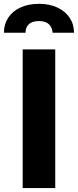

<svg xmlns="http://www.w3.org/2000/svg" viewBox="-62 -959 397 979"><path d="M219.7 0H53.7V-707H219.7ZM136.7 -939.5Q189.9 -939.5 230.5 -920.7Q271 -901.9 293.2 -868.4Q315.4 -835 315.4 -792H206.1Q205.1 -817.4 188.2 -834.5Q171.4 -851.6 136.7 -851.6Q101.1 -851.6 84.2 -834.5Q67.4 -817.4 68.4 -792H-42Q-42 -835 -20.3 -868.4Q1.5 -901.9 42 -920.7Q82.5 -939.5 136.7 -939.5Z"/></svg>

Font: Pretendard ExtraBold
Style: Regular
Weight: 800
Designer: Base glyphs from Inter by Rasmus Andersson; Hangeul glyphs from Noto Sans CJK(Source Han Sans) by Jang Soo-young and Kan
Foundry: Kil Hyung-jin
Version: Version 1.309